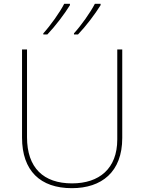

<svg xmlns="http://www.w3.org/2000/svg" viewBox="-20 -972 752 1002"><path d="M505 -945V-952H475C452 -907 402 -837 366 -798V-792H387C429 -836 476 -898 505 -945ZM345 -945V-952H315C292 -907 242 -837 206 -798V-792H227C269 -836 316 -898 345 -945ZM618 -252V-714H592V-244C592 -92 498 -15 356 -15C207 -15 121 -96 121 -256V-714H95V-254C95 -81 190 10 355 10C510 10 618 -74 618 -252Z"/></svg>

Font: Noto Sans Meetei Mayek Thin
Style: Regular
Weight: 100
Designer: Monotype Design Team and Neelakash Kshetrimayum
Foundry: Monotype Imaging Inc.
Version: Version 2.002